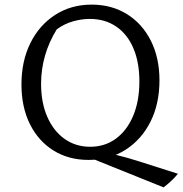

<svg xmlns="http://www.w3.org/2000/svg" viewBox="-20 -685 791 832"><path d="M364 8Q277 8 211.5 -33Q146 -74 109.5 -147.5Q73 -221 73 -319Q73 -420 111.5 -498Q150 -576 219 -620.5Q288 -665 377 -665Q464 -665 530.5 -623.5Q597 -582 634 -508Q671 -434 671 -337Q671 -235 632 -157.5Q593 -80 524 -36Q455 8 364 8ZM689 127 371 -1 392 -32Q441 -24 486.5 -13Q532 -2 588 16L751 68Q737 85 722 99Q707 113 689 127ZM371 -49Q434 -49 482 -84Q530 -119 557 -183Q584 -247 584 -332Q584 -415 558 -476Q532 -537 483.5 -570Q435 -603 369 -603Q334 -603 296.5 -592.5Q259 -582 226 -558Q192 -503 175 -443.5Q158 -384 158 -322Q158 -240 185 -178.5Q212 -117 260 -83Q308 -49 371 -49Z"/></svg>

Font: Piazzolla Thin
Style: Regular
Weight: 400
Version: Version 2.001